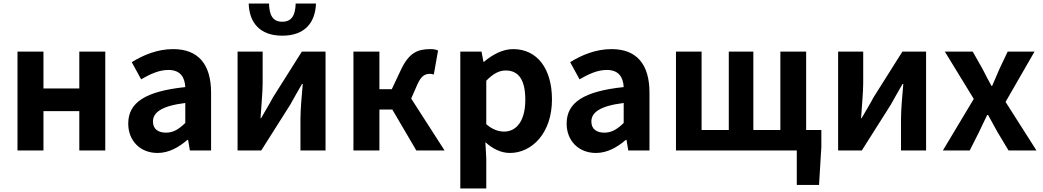

<svg xmlns="http://www.w3.org/2000/svg" viewBox="-20 -852 5904 1087"><path d="M79 0H226V-223H429V0H576V-560H429V-351H226V-560H79Z M872 14C936 14 992 -18 1041 -60H1045L1055 0H1175V-327C1175 -489 1102 -574 960 -574C872 -574 792 -541 726 -500L779 -403C831 -433 881 -456 933 -456C1002 -456 1026 -414 1029 -359C803 -335 706 -272 706 -152C706 -57 772 14 872 14ZM920 -101C877 -101 846 -120 846 -164C846 -214 892 -252 1029 -269V-156C993 -121 962 -101 920 -101Z M1578 -650C1708 -650 1765 -726 1769 -832H1654C1652 -769 1634 -729 1578 -729C1522 -729 1505 -769 1503 -832H1388C1391 -726 1449 -650 1578 -650ZM1325 0H1459L1623 -259C1641 -292 1671 -344 1690 -377H1694C1688 -307 1681 -233 1681 -176V0H1823V-560H1689L1525 -300C1508 -267 1477 -216 1458 -183H1455C1459 -252 1467 -327 1467 -383V-560H1325Z M1981 0H2128V-232H2201L2337 0H2497L2308 -294L2342 -372C2366 -426 2388 -434 2416 -434C2424 -434 2430 -432 2436 -430L2460 -566C2448 -572 2433 -574 2418 -574C2343 -574 2295 -553 2249 -455L2198 -347H2128V-560H1981Z M2586 215H2733V45L2728 -47C2771 -8 2818 14 2867 14C2990 14 3105 -97 3105 -289C3105 -461 3023 -574 2885 -574C2825 -574 2767 -542 2720 -502H2717L2706 -560H2586ZM2834 -107C2804 -107 2768 -118 2733 -149V-395C2771 -434 2805 -453 2843 -453C2920 -453 2954 -394 2954 -287C2954 -165 2902 -107 2834 -107Z M3354 14C3418 14 3474 -18 3523 -60H3527L3537 0H3657V-327C3657 -489 3584 -574 3442 -574C3354 -574 3274 -541 3208 -500L3261 -403C3313 -433 3363 -456 3415 -456C3484 -456 3508 -414 3511 -359C3285 -335 3188 -272 3188 -152C3188 -57 3254 14 3354 14ZM3402 -101C3359 -101 3328 -120 3328 -164C3328 -214 3374 -252 3511 -269V-156C3475 -121 3444 -101 3402 -101Z M3807 0H4491V195H4617L4630 -20V-116H4544V-560H4398V-116H4245V-560H4106V-116H3952V-560H3807Z M4725 0H4859L5023 -259C5041 -292 5071 -344 5090 -377H5094C5088 -307 5081 -233 5081 -176V0H5223V-560H5089L4925 -300C4908 -267 4877 -216 4858 -183H4855C4859 -252 4867 -327 4867 -383V-560H4725Z M5318 0H5470L5522 -103C5538 -136 5553 -169 5569 -201H5574C5592 -169 5610 -135 5628 -103L5690 0H5848L5673 -275L5837 -560H5685L5638 -461C5625 -429 5610 -397 5597 -366H5593C5576 -397 5559 -429 5543 -461L5487 -560H5329L5493 -292Z"/></svg>

Font: Noto Sans JP
Style: Bold
Weight: 700
Designer: Ryoko NISHIZUKA  (kana, bopomofo & ideographs); Paul D. Hunt (Latin, Greek & Cyrillic); Sandoll Communications , Soo-you
Foundry: Adobe
Version: Version 2.002;hotconv 1.0.116;makeotfexe 2.5.65601